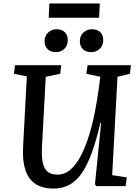

<svg xmlns="http://www.w3.org/2000/svg" viewBox="-20 -1082 805 1116"><path d="M632 -64 717 -51 710 0H539L532 -12L568 -369H564Q540 -266 513 -192.5Q486 -119 454 -73.5Q422 -28 381.5 -7Q341 14 290 14Q228 14 187 -12.5Q146 -39 128 -92.5Q110 -146 114 -225L136 -638L61 -653L67 -703H336L330 -653L246 -636L224 -230Q221 -171 229 -135Q237 -99 258 -83Q279 -67 314 -67Q356 -67 390 -96.5Q424 -126 450.5 -177.5Q477 -229 497 -293.5Q517 -358 531 -428.5Q545 -499 554 -566L563 -636L482 -653L489 -703H741L735 -653L663 -636ZM239 -843Q239 -872 259 -892Q279 -912 309 -912Q340 -912 357 -894.5Q374 -877 374 -848Q374 -818 354.5 -798.5Q335 -779 303 -779Q274 -779 256.5 -796.5Q239 -814 239 -843ZM444 -843Q444 -873 464.5 -892.5Q485 -912 515 -912Q546 -912 563 -895Q580 -878 580 -848Q580 -818 560 -798.5Q540 -779 510 -779Q479 -779 461.5 -796.5Q444 -814 444 -843ZM267 -1062H560L556 -979H263Z"/></svg>

Font: Literata 18pt Medium
Style: Italic
Weight: 500
Italic angle: -2°
Designer: Latin by Veronika Burian and Jose Scaglione. Greek by Irene Vlachou. Cyrillic by Vera Evstafieva
Foundry: TypeTogether
Version: Version 3.103;gftools[0.9.29]